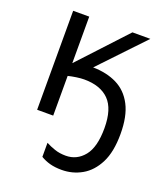

<svg xmlns="http://www.w3.org/2000/svg" viewBox="-142 -634 845 977"><g transform="rotate(20 280.0 -145.5)"><path d="M526 -29Q526 68 495.5 128Q465 188 415 216.5Q365 245 306 245Q270 245 242.5 237.5Q215 230 192 216V140Q215 152 241.5 161Q268 170 301 170Q361 170 400 122Q439 74 439 -29Q439 -133 392.5 -180Q346 -227 258 -227Q240 -227 216 -223.5Q192 -220 172 -215V0H85V-536H172V-284L406 -536H503L279 -300Q353 -299 408.5 -271.5Q464 -244 495 -184.5Q526 -125 526 -29Z"/></g></svg>

Font: Noto Sans IKEA
Style: Regular
Weight: 400
Designer: Monotype Design Team
Foundry: Monotype Imaging Inc.
Version: Version 2.001